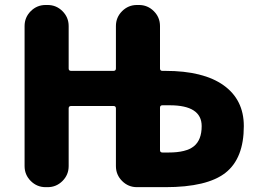

<svg xmlns="http://www.w3.org/2000/svg" viewBox="-20 -775 1040 774"><path d="M625 -169.9Q625 -160.2 634.8 -160.2H660.2Q730.5 -160.2 761.7 -185.5Q793 -210.9 793 -266.6Q793 -350.6 664.1 -350.6H634.8Q625 -350.6 625 -340.8ZM447.3 -337.9Q447.3 -347.7 437.5 -347.7H266.6Q256.8 -347.7 256.8 -337.9V-105.5Q256.8 -70.3 231.9 -45.4Q207 -20.5 171.9 -20.5H164.1Q128.9 -20.5 104 -45.4Q79.1 -70.3 79.1 -105.5V-669.9Q79.1 -705.1 104 -730Q128.9 -754.9 164.1 -754.9H171.9Q207 -754.9 231.9 -730Q256.8 -705.1 256.8 -669.9V-499Q256.8 -489.3 266.6 -489.3H437.5Q447.3 -489.3 447.3 -499V-669.9Q447.3 -705.1 472.2 -730Q497.1 -754.9 532.2 -754.9H540Q575.2 -754.9 600.1 -730Q625 -705.1 625 -669.9V-499Q625 -489.3 634.8 -489.3H646.5Q799.8 -489.3 881.3 -431.2Q962.9 -373 962.9 -266.6Q962.9 -136.7 889.2 -78.6Q815.4 -20.5 646.5 -20.5H618.2H532.2Q497.1 -20.5 472.2 -45.4Q447.3 -70.3 447.3 -105.5Z"/></svg>

Font: Gen Jyuu GothicX Heavy
Style: Bold
Weight: 900
Designer: [Source Han Sans]
Ryoko NISHIZUKA  (kana & ideographs); Paul D. Hunt (Latin, Greek & Cyrillic); Wenlong ZHANG  (bopomofo
Version: Version 1.002.20150607